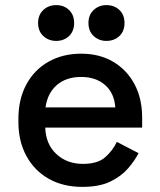

<svg xmlns="http://www.w3.org/2000/svg" viewBox="-20 -717 624 751"><path d="M302 14Q227 14 171 -17.5Q115 -49 83.5 -106.5Q52 -164 52 -240V-252Q52 -329 83 -386.5Q114 -444 169.5 -475.5Q225 -507 298 -507Q369 -507 422.5 -475.5Q476 -444 506 -388Q536 -332 536 -257V-218H157Q159 -153 200.5 -114.5Q242 -76 304 -76Q362 -76 391.5 -102Q421 -128 437 -162L522 -118Q508 -90 481.5 -59Q455 -28 412 -7Q369 14 302 14ZM158 -297H431Q427 -353 391 -384.5Q355 -416 297 -416Q239 -416 202.5 -384.5Q166 -353 158 -297ZM396 -557Q367 -557 346.5 -576Q326 -595 326 -627Q326 -659 346.5 -678Q367 -697 396 -697Q427 -697 447 -678Q467 -659 467 -627Q467 -595 447 -576Q427 -557 396 -557ZM200 -557Q170 -557 149.5 -576Q129 -595 129 -627Q129 -659 149.5 -678Q170 -697 200 -697Q230 -697 250 -678Q270 -659 270 -627Q270 -595 250 -576Q230 -557 200 -557Z"/></svg>

Font: Space Grotesk Medium
Style: Regular
Weight: 500
Designer: Florian Karsten
Foundry: Florian Karsten
Version: Version 2.000